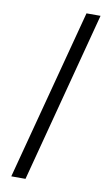

<svg xmlns="http://www.w3.org/2000/svg" viewBox="-107 -886 642 1104"><g transform="rotate(10 214.5 -334.0)"><path d="M387.2 -832.5 125 165.5H42L305.2 -832.5Z"/></g></svg>

Font: NotoSans
Style: Regular
Weight: 400
Designer: Monotype Design team
Foundry: Monotype Imaging Inc.
Version: Version 1.04